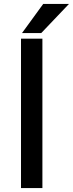

<svg xmlns="http://www.w3.org/2000/svg" viewBox="-20 -949 368 969"><path d="M86 -754H194V0H86ZM198 -929H328L188 -782H91Z"/></svg>

Font: Amiko SemiBold
Style: Regular
Weight: 600
Designer: Pablo Impallari, Rodrigo Fuenzalida, Andres Torresi
Foundry: Impallari Type
Version: Version 1.001; ttfautohint (v1.3)